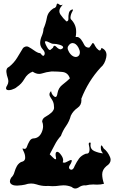

<svg xmlns="http://www.w3.org/2000/svg" viewBox="-20 -1036 661 1088"><path d="M386.2 23.4Q363.8 14.2 339.8 14.2Q330.1 14.2 319.8 15.6Q298.8 19 277.8 19Q264.6 19 252 17.6Q247.1 18.1 241.7 18.1Q213.9 18.1 186.5 8.8Q171.4 3.9 156.2 3.9Q139.2 3.9 121.6 10.3Q105.5 14.2 78.6 15.6Q76.7 15.6 74.7 15.6Q51.3 15.6 41 4.9Q36.1 -0.5 36.1 -8.8Q36.1 -16.6 43 -28.8Q57.1 -42 62 -61Q67.4 -80.1 76.2 -95.7Q81.5 -104.5 89.4 -111.3Q96.7 -118.2 109.4 -121.1Q115.7 -123.5 118.7 -128.4Q122.1 -133.3 122.6 -139.2Q122.6 -141.6 122.6 -144Q122.6 -160.6 113.8 -178.2Q103 -199.2 112.3 -193.8Q127 -188 132.3 -204.1Q137.7 -220.2 146.5 -234.9Q149.9 -241.2 154.8 -245.6Q160.2 -250.5 167.5 -251.5Q200.7 -252 215.8 -285.2Q224.1 -303.7 224.1 -320.8Q224.1 -334.5 218.8 -347.7Q220.2 -365.2 238.8 -375Q256.8 -384.8 271.5 -397.9Q279.3 -404.8 283.7 -414.1Q288.1 -423.3 285.6 -436.5Q285.6 -457 268.6 -480.5Q260.3 -491.7 260.3 -501Q260.3 -511.2 269.5 -519.5Q272 -501.5 286.6 -489.7Q291 -486.3 294.4 -486.3Q302.7 -486.3 305.7 -507.8Q311 -539.1 335.4 -557.1Q359.4 -575.7 376 -591.8Q365.2 -625.5 332 -628.4Q306.2 -630.9 283.2 -630.9Q276.9 -630.9 270.5 -630.9Q242.2 -627.9 217.3 -619.6Q209.5 -617.2 201.7 -617.2Q183.6 -617.2 165 -629.9Q135.7 -619.1 118.7 -589.4Q102.1 -560.1 75.7 -543Q66.9 -534.2 46.4 -527.8Q25.4 -522 17.6 -528.3Q14.2 -530.8 14.2 -536.1Q14.2 -536.6 14.2 -537.1Q14.6 -543 21 -552.7Q27.3 -563.5 27.3 -575.2Q27.3 -582.5 24.9 -590.8Q17.6 -610.8 16.1 -628.4Q15.1 -637.7 18.6 -645.5Q22 -653.3 33.2 -658.7Q59.6 -680.2 76.7 -708Q93.8 -735.8 110.8 -764.2Q121.1 -772.9 130.9 -772.9Q136.7 -772.9 142.1 -770Q157.2 -761.7 172.9 -750.5Q181.6 -744.1 190.4 -739.7Q199.2 -734.9 208.5 -734.4Q219.2 -719.7 225.6 -719.7Q229.5 -719.7 231.4 -725.1Q233.4 -729 233.4 -733.4Q233.4 -743.7 223.1 -755.4Q213.9 -765.1 210.4 -775.4Q207 -785.2 207.5 -795.4Q208.5 -814 217.3 -833.5Q225.6 -853 226.6 -873Q239.7 -902.8 245.6 -935.5Q251.5 -968.3 282.2 -988.3Q298.3 -991.7 300.3 -1006.8Q301.3 -1015.6 306.2 -1015.6Q309.6 -1015.6 314.9 -1011.2Q323.7 -1003.9 331.5 -1008.3Q339.8 -1012.7 328.6 -1001Q316.4 -986.8 316.4 -972.7Q316.4 -962.9 322.3 -954.1Q337.4 -932.1 356.4 -914.6Q368.7 -915.5 367.7 -930.7Q366.7 -946.3 370.1 -960.9Q371.6 -967.3 375 -972.7Q377.9 -977.5 384.8 -980.5Q398.9 -987.3 390.1 -971.2Q380.9 -955.1 379.4 -939.5Q378.9 -934.1 380.4 -929.7Q381.8 -925.3 386.2 -922.4Q404.8 -901.4 409.7 -877Q411.6 -866.2 411.6 -854.5Q411.6 -840.8 408.7 -826.2Q419.9 -828.1 427.2 -823.2Q434.6 -818.8 439.9 -811.5Q449.7 -797.9 457.5 -781.7Q465.3 -766.1 483.9 -766.1Q484.9 -766.1 485.8 -766.1Q495.6 -777.3 502 -788.6Q508.3 -799.8 519 -775.4Q526.9 -761.2 538.6 -752.4Q549.8 -743.7 555.2 -764.6Q583.5 -752.4 583.5 -724.1Q583.5 -717.8 582 -710.9Q574.2 -672.4 550.3 -653.3Q515.1 -615.2 487.3 -570.3Q459.5 -524.9 440.9 -476.6Q441.4 -472.2 441.4 -467.8Q441.4 -439.9 419.4 -424.8Q394 -407.2 381.3 -380.4Q373 -348.6 354.5 -322.3Q335.9 -295.9 325.2 -266.1Q304.2 -243.2 290.5 -215.8Q276.4 -188.5 261.7 -161.6Q267.6 -155.8 279.8 -143.6Q291 -131.8 295.9 -133.8Q297.9 -134.8 297.9 -139.2Q297.9 -144 295.4 -153.3Q294.4 -163.6 295.9 -168.9Q297.9 -173.8 301.3 -175.3Q302.7 -175.8 304.2 -175.8Q314 -175.8 327.6 -155.8Q337.9 -140.6 337.9 -128.4Q337.9 -122.1 335.4 -116.7Q343.8 -109.9 360.8 -120.1Q378.4 -130.4 384.8 -128.9Q387.2 -128.4 386.7 -123.5Q386.2 -119.1 380.9 -108.4Q371.1 -95.2 371.1 -86.9Q371.1 -80.1 377.9 -76.2Q381.3 -74.2 384.3 -74.2Q395.5 -74.2 403.3 -96.2Q415 -120.1 428.2 -138.2Q441.9 -155.8 466.3 -165Q474.1 -164.6 478.5 -167Q482.9 -169.4 484.9 -174.3Q487.3 -181.2 487.3 -189.5Q487.3 -198.7 484.4 -210.4Q478.5 -232.4 494.1 -227.1Q492.7 -219.7 492.7 -213.4Q492.7 -189.9 513.7 -180.2Q540 -168.5 564.5 -167Q551.3 -177.2 551.3 -200.2Q551.3 -211.9 554.7 -211.9Q558.6 -211.9 567.4 -194.8Q590.8 -176.8 603.5 -146Q606.9 -137.7 606.9 -129.9Q606.4 -109.4 583 -94.7Q559.1 -74.2 559.1 -48.3Q559.1 -23.9 569.3 5.4Q551.3 10.3 529.8 10.3Q524.4 10.3 519 9.8Q513.7 9.3 508.8 9.3Q486.8 9.3 466.3 14.6Q463.4 14.2 460 14.2Q442.4 14.2 425.3 26.4Q416 32.2 407.2 32.2Q406.7 32.2 406.2 32.2Q396 32.2 386.2 23.4ZM428.7 -723.6Q432.6 -730.5 432.6 -738.8Q432.6 -750.5 424.8 -765.6Q411.1 -791 392.1 -792Q385.7 -792 379.4 -788.6Q373 -784.7 367.7 -776.4Q363.3 -771 363.3 -764.2Q363.3 -754.4 371.6 -740.2Q386.2 -716.8 405.3 -713.4Q411.6 -712.4 418 -714.8Q423.8 -716.8 428.7 -723.6ZM279.8 -765.1Q285.6 -784.7 299.3 -770.5Q312.5 -756.3 324.7 -756.3Q332 -759.3 335 -762.2Q337.9 -765.1 337.9 -768.1Q336.9 -776.9 316.4 -782.7Q298.3 -787.6 288.1 -787.6Q288.1 -787.6 284.7 -787.6Q274.9 -786.6 256.3 -796.9Q237.8 -806.6 234.4 -799.3Q236.3 -785.2 250.5 -762.7Q257.3 -752.4 264.2 -752.4Q269.5 -756.8 279.8 -765.1Z"/></svg>

Font: Brazier Flame
Style: Regular
Weight: 400
Designer: Walter E Stewart
Version: 0.1